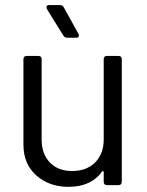

<svg xmlns="http://www.w3.org/2000/svg" viewBox="-20 -725 576 752"><path d="M386.2 -179.2V-493.2Q386.2 -505.9 398.9 -505.9H443.8Q457 -505.9 457 -493.2V-13.2Q457 0 443.8 0H398.9Q386.2 0 386.2 -13.2V-50.8Q386.2 -53.7 384 -54.9Q381.8 -56.2 379.9 -53.2Q336.9 6.8 248 6.8Q172.9 6.8 122.3 -37.8Q71.8 -82.5 71.8 -158.2V-493.2Q71.8 -505.9 85 -505.9H129.9Q143.1 -505.9 143.1 -493.2V-179.2Q143.1 -122.1 175.3 -88.6Q207.5 -55.2 262.2 -55.2Q319.3 -55.2 352.8 -88.9Q386.2 -122.6 386.2 -179.2ZM230 -695.8 287.1 -592.8Q287.6 -591.3 288.1 -589.6Q288.6 -587.9 288.8 -587.2Q289.1 -586.4 289.1 -585.9Q289.1 -577.1 277.8 -577.1H243.2Q233.9 -577.1 228 -585.9L164.1 -689Q162.1 -692.9 162.1 -696.8Q162.1 -705.1 171.9 -705.1H214.8Q225.6 -705.1 230 -695.8Z"/></svg>

Font: Barlow
Style: Regular
Weight: 400
Designer: Jeremy Tribby
Foundry: Jeremy Tribby
Version: Version 1.101